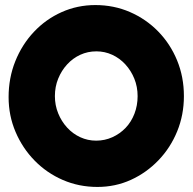

<svg xmlns="http://www.w3.org/2000/svg" viewBox="-20 -719 761 759"><path d="M365 20Q292 20 228.5 -7.5Q165 -35 117 -84Q69 -133 41.5 -197.5Q14 -262 14 -335Q14 -411 40.5 -477Q67 -543 114 -593Q161 -643 223.5 -671Q286 -699 357 -699Q430 -699 493.5 -671.5Q557 -644 605 -595Q653 -546 680 -480.5Q707 -415 707 -339Q707 -265 680.5 -200Q654 -135 606.5 -85.5Q559 -36 497.5 -8Q436 20 365 20ZM360 -163Q394 -163 424 -176.5Q454 -190 476.5 -213.5Q499 -237 511.5 -269.5Q524 -302 524 -339Q524 -376 511 -408Q498 -440 475.5 -464.5Q453 -489 423.5 -502.5Q394 -516 361 -516Q327 -516 297.5 -502.5Q268 -489 245.5 -464.5Q223 -440 210 -408Q197 -376 197 -339Q197 -303 210 -271Q223 -239 245.5 -214.5Q268 -190 297.5 -176.5Q327 -163 360 -163Z"/></svg>

Font: Fredoka
Style: Bold
Weight: 700
Designer: Ben Nathan
Foundry: Milena B. Brandão, Ben Nathan
Version: Version 2.001